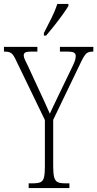

<svg xmlns="http://www.w3.org/2000/svg" viewBox="-27 -951 492 971"><path d="M118 0V-24H142Q166 -24 178.5 -30Q191 -36 195.5 -54Q200 -72 200 -109V-344L55 -644Q41 -675 29.5 -682.5Q18 -690 -3 -690H-7V-714H162V-690H133Q107 -690 100 -685Q93 -680 93 -671Q93 -662 99 -649Q105 -636 114 -618L169 -499Q184 -467 198 -436.5Q212 -406 225 -376Q233 -392 243.5 -415.5Q254 -439 270 -471L341 -618Q351 -639 353.5 -649.5Q356 -660 356 -668Q356 -679 347.5 -684.5Q339 -690 313 -690H276V-714H445V-690H442Q422 -690 411 -681.5Q400 -673 384 -640L242 -345V-110Q242 -73 247 -54.5Q252 -36 264.5 -30Q277 -24 300 -24H324V0ZM195 -784Q217 -827 234.5 -862Q252 -897 263 -931H319V-921Q309 -904 290 -877.5Q271 -851 248.5 -822.5Q226 -794 206 -771H195Z"/></svg>

Font: Noto Serif ExtraCondensed ExtraLight
Style: Regular
Weight: 200
Width: 2
Designer: Monotype Design Team
Foundry: Monotype Imaging Inc.
Version: Version 2.015